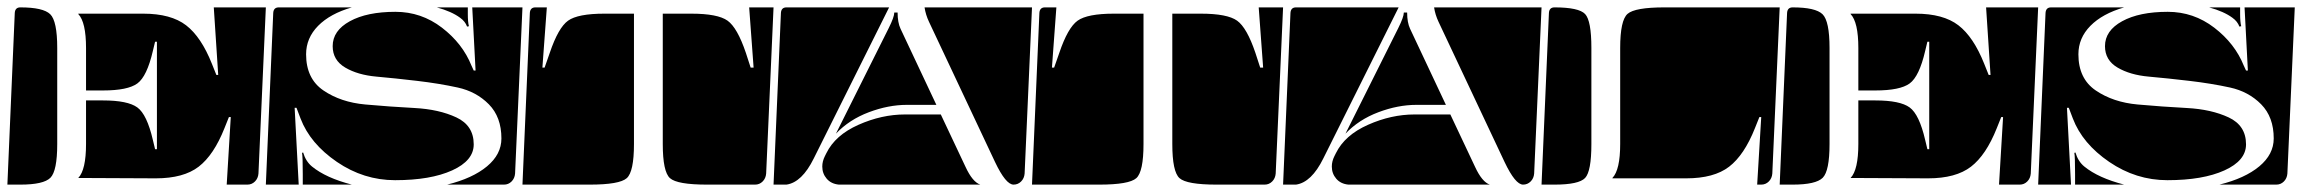

<svg xmlns="http://www.w3.org/2000/svg" viewBox="-20 -510 6235 520"><path d="M192 -28Q213 -50 213 -120V-238H259Q326 -238 352 -219Q378 -200 394 -131L400 -106H405V-397H400L394 -372Q378 -303 352 -284Q326 -265 259 -265H213V-380Q213 -450 192 -472V-473H368Q443 -473 484 -441.5Q525 -410 554 -337L566 -307H571L559 -490H700L680 -40Q679 -27 670.5 -18.5Q662 -10 650 -10H594L605 -193H600L588 -163Q559 -90 518 -58.5Q477 -27 402 -27ZM0 -10 20 -475Q21 -490 35 -490Q97 -490 116 -471.5Q135 -453 135 -380V-120Q135 -47 116.5 -28.5Q98 -10 35 -10Z M700 -10 720 -475Q721 -490 735 -490H933Q874 -473 841.5 -440Q809 -407 809 -363Q809 -297 856 -265Q903 -233 969.5 -227Q1036 -221 1102.5 -217.5Q1169 -214 1216 -192Q1263 -170 1263 -119Q1263 -75 1204.5 -48.5Q1146 -22 1050 -22Q965 -22 892.5 -71.5Q820 -121 794 -189L783 -218H778L789 -10ZM881 -385Q881 -427 927.5 -452.5Q974 -478 1051 -478Q1121 -478 1177 -435Q1233 -392 1257 -332L1263 -319H1268L1259 -490H1395L1375 -40Q1374 -27 1365.5 -18.5Q1357 -10 1345 -10H1191Q1260 -27 1299 -59.5Q1338 -92 1338 -135Q1338 -193 1304 -227.5Q1270 -262 1219.5 -273Q1169 -284 1109.5 -291Q1050 -298 999.5 -302.5Q949 -307 915 -327Q881 -347 881 -385ZM798 -96 801 -97Q808 -73 825 -59Q863 -28 933 -10H800V-38Q800 -86 798 -96ZM1163 -490H1247V-472Q1247 -450 1250 -439L1245 -438Q1240 -452 1226 -462Q1203 -479 1163 -490Z M1395 -10 1415 -475Q1416 -490 1430 -490H1461L1449 -327H1455L1469 -367Q1492 -435 1518.5 -454Q1545 -473 1617 -473H1697V-120Q1697 -45 1677.5 -27.5Q1658 -10 1577 -10ZM1775 -120V-473H1852Q1924 -473 1950.5 -454Q1977 -435 2000 -367L2013 -327H2021L2009 -490H2075L2055 -40Q2054 -27 2045.5 -18.5Q2037 -10 2025 -10H1895Q1814 -10 1794.5 -27.5Q1775 -45 1775 -120Z M2075 -10 2095 -475Q2096 -490 2110 -490H2388L2184 -81Q2152 -16 2110 -10ZM2484 -490H2775L2755 -40Q2754 -27 2745.5 -18.5Q2737 -10 2725 -10Q2704 -10 2675 -71L2496 -451Q2487 -470 2484 -490ZM2207 -59Q2207 -73 2214 -87L2218 -95Q2242 -144 2305 -172Q2368 -200 2431 -200H2528L2595 -58Q2614 -17 2635 -10H2252Q2231 -12 2219 -26Q2207 -40 2207 -59ZM2244 -148 2387 -434Q2402 -464 2402 -476H2411Q2411 -449 2419 -432L2516 -226H2436Q2386 -226 2333 -206Q2280 -186 2244 -148Z M2775 -10 2795 -475Q2796 -490 2810 -490H2841L2829 -327H2835L2849 -367Q2872 -435 2898.5 -454Q2925 -473 2997 -473H3077V-120Q3077 -45 3057.5 -27.5Q3038 -10 2957 -10ZM3155 -120V-473H3232Q3304 -473 3330.5 -454Q3357 -435 3380 -367L3393 -327H3401L3389 -490H3455L3435 -40Q3434 -27 3425.5 -18.5Q3417 -10 3405 -10H3275Q3194 -10 3174.5 -27.5Q3155 -45 3155 -120Z M3455 -10 3475 -475Q3476 -490 3490 -490H3768L3564 -81Q3532 -16 3490 -10ZM3864 -490H4155L4135 -40Q4134 -27 4125.5 -18.5Q4117 -10 4105 -10Q4084 -10 4055 -71L3876 -451Q3867 -470 3864 -490ZM3587 -59Q3587 -73 3594 -87L3598 -95Q3622 -144 3685 -172Q3748 -200 3811 -200H3908L3975 -58Q3994 -17 4015 -10H3632Q3611 -12 3599 -26Q3587 -40 3587 -59ZM3624 -148 3767 -434Q3782 -464 3782 -476H3791Q3791 -449 3799 -432L3896 -226H3816Q3766 -226 3713 -206Q3660 -186 3624 -148Z M4347 -27V-28Q4368 -50 4368 -120V-380Q4368 -455 4388 -472.5Q4408 -490 4488 -490H4800L4780 -40Q4779 -27 4770.5 -18.5Q4762 -10 4750 -10H4739L4750 -193H4745L4733 -163Q4704 -90 4663 -58.5Q4622 -27 4547 -27ZM4155 -10 4175 -475Q4176 -490 4190 -490Q4256 -490 4273 -472Q4290 -454 4290 -380V-120Q4290 -46 4273 -28Q4256 -10 4190 -10Z M4992 -28Q5013 -50 5013 -120V-238H5059Q5126 -238 5152 -219Q5178 -200 5194 -131L5200 -106H5205V-397H5200L5194 -372Q5178 -303 5152 -284Q5126 -265 5059 -265H5013V-380Q5013 -450 4992 -472V-473H5168Q5243 -473 5284 -441.5Q5325 -410 5354 -337L5366 -307H5371L5359 -490H5500L5480 -40Q5479 -27 5470.5 -18.5Q5462 -10 5450 -10H5394L5405 -193H5400L5388 -163Q5359 -90 5318 -58.5Q5277 -27 5202 -27ZM4800 -10 4820 -475Q4821 -490 4835 -490Q4897 -490 4916 -471.5Q4935 -453 4935 -380V-120Q4935 -47 4916.5 -28.5Q4898 -10 4835 -10Z M5500 -10 5520 -475Q5521 -490 5535 -490H5733Q5674 -473 5641.5 -440Q5609 -407 5609 -363Q5609 -297 5656 -265Q5703 -233 5769.5 -227Q5836 -221 5902.5 -217.5Q5969 -214 6016 -192Q6063 -170 6063 -119Q6063 -75 6004.5 -48.5Q5946 -22 5850 -22Q5765 -22 5692.5 -71.5Q5620 -121 5594 -189L5583 -218H5578L5589 -10ZM5681 -385Q5681 -427 5727.5 -452.5Q5774 -478 5851 -478Q5921 -478 5977 -435Q6033 -392 6057 -332L6063 -319H6068L6059 -490H6195L6175 -40Q6174 -27 6165.5 -18.5Q6157 -10 6145 -10H5991Q6060 -27 6099 -59.5Q6138 -92 6138 -135Q6138 -193 6104 -227.5Q6070 -262 6019.5 -273Q5969 -284 5909.5 -291Q5850 -298 5799.5 -302.5Q5749 -307 5715 -327Q5681 -347 5681 -385ZM5598 -96 5601 -97Q5608 -73 5625 -59Q5663 -28 5733 -10H5600V-38Q5600 -86 5598 -96ZM5963 -490H6047V-472Q6047 -450 6050 -439L6045 -438Q6040 -452 6026 -462Q6003 -479 5963 -490Z"/></svg>

Font: PrimecolorCV1
Style: Medium
Weight: 500
Designer: gluk
Foundry: gluk
Version: Version 0.672